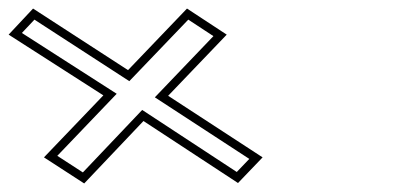

<svg xmlns="http://www.w3.org/2000/svg" viewBox="-192 -564 919 449"><path d="M245.3 -544 107.4 -400 -114.7 -544 -171.8 -483 49.7 -341 -89.2 -196 4.9 -135 143.5 -281 364.6 -136 422.1 -196 201.2 -340 338.2 -483ZM248.3 -518.1 307.1 -479.5 170.1 -336.4 391 -192.4 361.7 -161.8 140.5 -306.9 1.8 -160.8 -58 -199.6 80.9 -344.7 -140.8 -486.9 -111.5 -518.1 110.4 -374.2Z"/></svg>

Font: Din Kursivschrift
Style: BreitLeftGho
Weight: 400
Version: Version 1.089